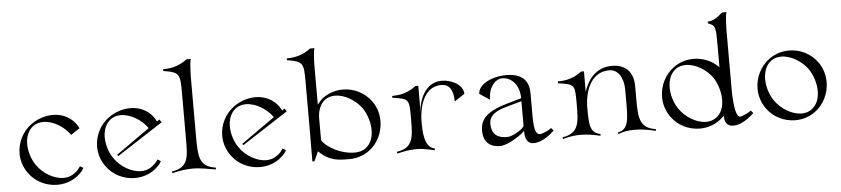

<svg xmlns="http://www.w3.org/2000/svg" viewBox="-44 -1010 5600 1278"><g transform="rotate(-5 2756.0 -371.5)"><path d="M296 7C342 7 388 -6 428 -35C464 -65 468 -72 477 -90L456 -103C445 -87 437 -73 409 -55C389 -41 366 -35 341 -35C276 -35 203 -80 165 -136C137 -175 119 -229 119 -280C119 -326 134 -370 170 -397C190 -412 214 -418 238 -418C304 -418 377 -372 416 -316L475 -355C439 -428 373 -459 305 -459C255 -459 203 -442 161 -412C99 -368 63 -296 63 -222C63 -176 77 -130 106 -90C149 -28 222 7 296 7Z M814 7C860 7 906 -6 946 -35C982 -65 986 -72 995 -90L974 -103C963 -87 955 -73 927 -55C907 -41 884 -35 859 -35C794 -35 721 -80 683 -136C655 -175 637 -229 637 -280C637 -326 652 -370 688 -397C708 -412 732 -418 756 -418C822 -418 895 -372 934 -316L709 -157L716 -148L1023 -347L1010 -367L993 -355C957 -428 891 -459 823 -459C773 -459 721 -442 679 -412C617 -368 581 -296 581 -222C581 -176 595 -130 624 -90C667 -28 740 7 814 7Z M1064 -3C1121 -17 1165 -22 1201 -22C1259 -22 1301 -10 1356 -3V-15C1248 -31 1243 -92 1243 -232V-613C1243 -630 1243 -712 1253 -750H1224C1179 -716 1131 -698 1064 -698V-686C1173 -669 1175 -655 1175 -529V-229C1175 -98 1175 -32 1064 -15Z M1650 7C1696 7 1742 -6 1782 -35C1818 -65 1822 -72 1831 -90L1810 -103C1799 -87 1791 -73 1763 -55C1743 -41 1720 -35 1695 -35C1630 -35 1557 -80 1519 -136C1491 -175 1473 -229 1473 -280C1473 -326 1488 -370 1524 -397C1544 -412 1568 -418 1592 -418C1658 -418 1731 -372 1770 -316L1545 -157L1552 -148L1859 -347L1846 -367L1829 -355C1793 -428 1727 -459 1659 -459C1609 -459 1557 -442 1515 -412C1453 -368 1417 -296 1417 -222C1417 -176 1431 -130 1460 -90C1503 -28 1576 7 1650 7Z M2248 6C2293 6 2339 -7 2378 -35C2440 -79 2475 -153 2475 -229C2475 -275 2462 -322 2433 -362C2389 -424 2317 -459 2244 -459C2198 -459 2152 -446 2111 -417C2095 -406 2081 -388 2069 -373V-613C2069 -630 2069 -712 2079 -750H2050C2005 -716 1957 -698 1890 -698V-686C1999 -669 2001 -655 2001 -529V-229L2000 0H2014L2043 -64C2115 8 2179 6 2248 6ZM2283 -34C2205 -34 2108 -79 2070 -135V-271C2068 -321 2082 -373 2120 -402C2140 -417 2164 -423 2188 -423C2254 -423 2327 -377 2366 -321C2393 -280 2411 -225 2411 -174C2411 -126 2396 -82 2359 -55C2339 -40 2312 -34 2283 -34Z M2567 -3C2646 -21 2668 -21 2710 -21C2747 -21 2816 -3 2819 -3V-15C2748 -29 2747 -132 2747 -206C2747 -223 2750 -432 2900 -432C2945 -432 2979 -401 2979 -315L3047 -360C3047 -419 2972 -460 2904 -460C2786 -460 2746 -329 2746 -258V-440H2727C2682 -406 2634 -388 2567 -388V-376C2676 -359 2679 -360 2679 -234C2679 -103 2678 -32 2567 -15Z M3253 7C3312 7 3416 -67 3421 -81C3421 -59 3421 7 3478 7C3551 7 3615 -65 3618 -65L3602 -83C3594 -74 3544 -49 3526 -49C3502 -49 3486 -72 3486 -175V-325C3486 -429 3417 -460 3338 -460C3231 -460 3146 -410 3146 -351L3214 -306C3214 -392 3262 -441 3307 -441C3366 -441 3421 -390 3421 -298L3333 -273C3186 -231 3143 -183 3143 -104C3143 -24 3193 7 3253 7ZM3310 -49C3249 -47 3202 -70 3202 -147C3202 -207 3258 -233 3320 -250L3421 -278C3421 -278 3421 -260 3421 -236V-115C3421 -97 3346 -50 3310 -49Z M3674 -3C3720 -16 3758 -21 3793 -21C3839 -21 3880 -13 3926 -3V-15C3856 -29 3854 -81 3854 -205C3854 -207 3853 -432 4022 -432C4078 -432 4116 -377 4116 -293V-234C4116 -103 4118 -29 4044 -15V-3C4078 -18 4117 -23 4154 -23C4228 -23 4294 -3 4296 -3V-15C4188 -31 4184 -101 4184 -225V-311C4184 -428 4109 -460 4041 -460C3928 -460 3876 -374 3853 -304V-440H3834C3789 -406 3741 -388 3674 -388V-376C3783 -359 3786 -360 3786 -234C3786 -103 3785 -32 3674 -15Z M4589 7C4635 7 4681 -6 4721 -35C4733 -44 4745 -54 4755 -65V-55C4755 -49 4755 7 4812 7C4885 7 4949 -65 4952 -65L4936 -83C4928 -74 4881 -50 4862 -49C4821 -49 4822 -232 4822 -232V-613C4822 -630 4822 -712 4832 -750H4803C4763 -714 4733 -698 4703 -698V-686C4754 -668 4754 -655 4754 -529V-388C4710 -434 4649 -459 4586 -459C4541 -459 4494 -446 4454 -417C4392 -373 4356 -299 4356 -224C4356 -177 4370 -130 4399 -90C4442 -28 4515 7 4589 7ZM4635 -34C4569 -34 4496 -80 4458 -136C4430 -175 4412 -231 4412 -282C4412 -330 4427 -375 4463 -402C4483 -417 4507 -423 4531 -423C4597 -423 4670 -377 4709 -321C4735 -281 4753 -223 4753 -175C4753 -115 4734 -79 4702 -55C4682 -40 4659 -34 4635 -34Z M5227 7C5273 7 5319 -6 5359 -35C5421 -79 5456 -153 5456 -229C5456 -275 5443 -322 5414 -362C5370 -424 5298 -459 5225 -459C5179 -459 5133 -446 5092 -417C5030 -373 4994 -299 4994 -224C4994 -177 5008 -130 5037 -90C5080 -28 5153 7 5227 7ZM5273 -34C5207 -34 5134 -80 5096 -136C5068 -175 5050 -231 5050 -282C5050 -330 5065 -375 5101 -402C5121 -417 5145 -423 5169 -423C5235 -423 5308 -377 5347 -321C5374 -280 5392 -225 5392 -174C5392 -126 5377 -82 5340 -55C5320 -40 5297 -34 5273 -34Z"/></g></svg>

Font: Cantique Normal
Style: Regular
Weight: 400
Designer: Sébastien Hayez
Foundry: Sébastien Hayez & Ariel Martín Pérez
Version: Version 1.000;hotconv 1.0.109;makeotfexe 2.5.65596